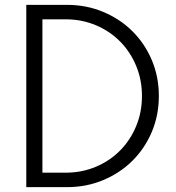

<svg xmlns="http://www.w3.org/2000/svg" viewBox="-20 -770 725 790"><path d="M88.2 0V-750H255.5Q335.5 -750 404.5 -721.1Q473.6 -692.3 524.5 -641.8Q575.5 -591.4 604.5 -523Q633.6 -454.5 633.6 -375Q633.6 -295.5 604.5 -227Q575.5 -158.6 524.5 -108.2Q473.6 -57.7 404.5 -28.9Q335.5 0 255.5 0ZM154.5 -59.5H250Q316.4 -59.5 373.9 -83.6Q431.4 -107.7 473.6 -150.2Q515.9 -192.7 540 -250.5Q564.1 -308.2 564.1 -375Q564.1 -441.8 540 -499.5Q515.9 -557.3 473.6 -599.8Q431.4 -642.3 373.9 -666.4Q316.4 -690.5 250 -690.5H154.5Z"/></svg>

Font: Spartan
Style: Regular
Weight: 400
Designer: Matt Bailey, Mirko Velimirovic
Foundry: Matt Bailey
Version: Version 1.005